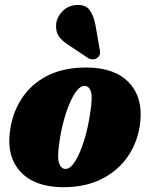

<svg xmlns="http://www.w3.org/2000/svg" viewBox="-20 -750 610 782"><path d="M334.5 -475Q449 -474 506 -412.8Q563 -351.5 551 -250.5Q542.5 -175 502.2 -115Q462 -55 393.8 -20.8Q325.5 13.5 233.5 12.5Q121 11 64.2 -49.8Q7.5 -110.5 20 -210.5Q28.5 -285.5 66.5 -345.8Q104.5 -406 171.5 -440.8Q238.5 -475.5 334.5 -475ZM245 -62Q265.5 -60.5 286.2 -93.5Q307 -126.5 323.2 -179.8Q339.5 -233 347.5 -291.5Q357 -348.5 351.2 -373.2Q345.5 -398 326 -400Q309.5 -401.5 293.2 -381.2Q277 -361 262.8 -327Q248.5 -293 237.8 -251.5Q227 -210 221.5 -168Q213 -113 219.8 -88.5Q226.5 -64 245 -62ZM368.5 -649.5 386 -549.5Q388.5 -540 387.2 -531.2Q386 -522.5 377 -515Q369 -508.5 359 -508.2Q349 -508 340.5 -512.5L266 -562Q233 -582 219.2 -602.8Q205.5 -623.5 209 -655Q212 -680.5 233.8 -703.5Q255.5 -726.5 289.5 -729.5Q326 -732.5 343.5 -710.8Q361 -689 368.5 -649.5Z"/></svg>

Font: Fraunces 72pt S050 Black
Style: Italic
Weight: 900
Italic angle: -16°
Version: Version 1.000; ttfautohint (v1.8.3)